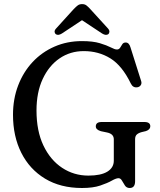

<svg xmlns="http://www.w3.org/2000/svg" viewBox="-20 -922 800 960"><path d="M655.5 -16Q655.5 18 628.5 18Q613 18 604.8 5.8Q596.5 -6.5 589.8 -18.8Q583 -31 572.5 -31Q560.5 -31 539 -18.8Q517.5 -6.5 481.2 5.8Q445 18 390 18Q282.5 18 205.2 -28.8Q128 -75.5 86.5 -158Q45 -240.5 45 -348Q45 -427.5 70.8 -494.8Q96.5 -562 143 -611.8Q189.5 -661.5 252.5 -689Q315.5 -716.5 389.5 -716.5Q444.5 -716.5 479.2 -706Q514 -695.5 534 -685Q554 -674.5 564.5 -674.5Q575 -674.5 580.5 -683.2Q586 -692 591.5 -700.8Q597 -709.5 608.5 -709.5Q625.5 -709.5 632.5 -685L686 -516Q689.5 -504.5 683.5 -495.8Q677.5 -487 666 -485.5Q644.5 -482.5 634 -504.5Q590.5 -594 531.8 -630.2Q473 -666.5 399 -666.5Q331 -666.5 277.8 -630Q224.5 -593.5 193.5 -527Q162.5 -460.5 162.5 -369.5Q162.5 -267 197.2 -194.2Q232 -121.5 290.8 -82.8Q349.5 -44 422 -44Q484.5 -44 516.8 -63.8Q549 -83.5 549 -118.5V-225.5Q549 -252.5 515.5 -259.5L484.5 -266Q459 -273.5 459 -290Q459 -312 488.5 -312H702Q731.5 -312 731.5 -290.5Q731.5 -274 709.5 -266.5L688.5 -261.5Q672 -257 663.8 -249.2Q655.5 -241.5 655.5 -225.5ZM289.5 -754.5Q270 -742.5 258.5 -751.5Q253.5 -755.5 253 -763.2Q252.5 -771 260.5 -779.5L349 -877Q360 -888.5 368.8 -895Q377.5 -901.5 390.5 -901.5Q403.5 -901.5 412 -895Q420.5 -888.5 431 -877L520 -779.5Q527.5 -771 527 -763.2Q526.5 -755.5 522 -751.5Q510 -742.5 490.5 -754.5L390 -821Z"/></svg>

Font: Fraunces 9pt S050
Style: Regular
Weight: 400
Version: Version 1.000; ttfautohint (v1.8.3)